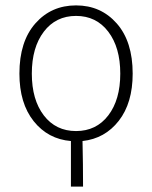

<svg xmlns="http://www.w3.org/2000/svg" viewBox="-20 -512 564 712"><path d="M142.5 -84Q187 -26 262 -26Q337 -26 381.5 -84Q426 -142 426 -239Q426 -336 381.5 -394.5Q337 -453 262 -453Q187 -453 142.5 -394.5Q98 -336 98 -239Q98 -142 142.5 -84ZM243 180V11Q158 4 105 -62.5Q52 -129 52 -239Q52 -358 111 -425Q170 -492 262 -492Q354 -492 413 -425Q472 -358 472 -239Q472 -130 420.5 -64Q369 2 286 11Q287 46 287.5 96.5Q288 147 288 180Z"/></svg>

Font: Toshiba Sans Light
Style: Regular
Weight: 300
Designer: Paul D. Hunt
Foundry: Toshiba Corporation
Version: Version 2.020;PS 2.0;hotconv 1.0.86;makeotf.lib2.5.63406